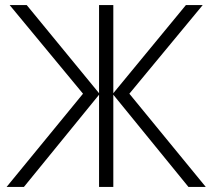

<svg xmlns="http://www.w3.org/2000/svg" viewBox="-20 -734 835 754"><path d="M306 -366 18 -714H85L369 -368V-714H425V-368L710 -714H776L488 -366L788 0H720L425 -362V0H369V-362L74 0H6Z"/></svg>

Font: BC Sans Light
Style: Regular
Weight: 300
Designer: Monotype Design Team
Foundry: Monotype Imaging Inc.
Version: Version 2.000;GOOG;noto-source:20170915:90ef993387c0